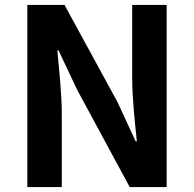

<svg xmlns="http://www.w3.org/2000/svg" viewBox="-20 -760 789 780"><path d="M91 0H231V-297C231 -382 220 -475 213 -555H218L293 -396L507 0H657V-740H517V-445C517 -361 528 -263 536 -186H531L457 -346L242 -740H91Z"/></svg>

Font: Noto Sans Mono CJK JP Bold
Style: Regular
Weight: 700
Designer: Ryoko NISHIZUKA (kana & ideographs); Paul D. Hunt (Latin, Greek & Cyrillic); Wenlong ZHANG (bopomofo); Sandoll Communica
Foundry: Adobe Systems Incorporated
Version: Version 1.004;PS 1.004;hotconv 1.0.82;makeotf.lib2.5.63406